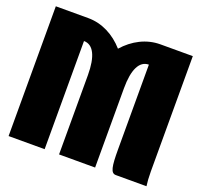

<svg xmlns="http://www.w3.org/2000/svg" viewBox="-125 -861 1049 1001"><g transform="rotate(20 400.0 -360.0)"><path d="M20 -720V0H220V-600C272 -600 300 -544 300 -440V0H500V-440C500 -544 528 -600 580 -600V-130C580 -35 586 0 615 0H785C782 -20 780 -49 780 -80V-720H600C523 -720 453 -683 400 -623C347 -683 277 -720 200 -720Z"/></g></svg>

Font: MikodacsPCS
Style: Regular
Weight: 900
Designer: gluk (gluksza@wp.pl)
Foundry: gluk (gluksza@wp.pl)
Version: Version 0.27